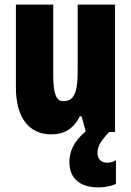

<svg xmlns="http://www.w3.org/2000/svg" viewBox="-20 -573 569 833"><path d="M403 93C403 65 412 44 453 0H479V-553H317V-280C317 -191 312 -134 254 -134C222 -134 211 -172 211 -246V-553H49V-193C49 -64 105 10 202 10C261 10 300 -16 326 -68H334L352 -3C298 41 281 88 281 129C281 198 323 240 408 240C441 240 467 232 483 225V122C473 128 462 133 444 133C418 133 403 115 403 93Z"/></svg>

Font: Noto Sans Myanmar ExtraCondensed Black
Style: Regular
Weight: 900
Width: 2
Designer: Monotype Design Team
Foundry: Monotype Imaging Inc.
Version: Version 2.107